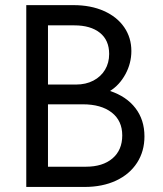

<svg xmlns="http://www.w3.org/2000/svg" viewBox="-20 -740 644 760"><path d="M84 -719.7H270.5Q339.4 -719.7 391.4 -696.5Q443.4 -673.3 471.7 -632.1Q500 -590.8 500 -538.1Q500 -489.7 476.6 -446.5Q453.1 -403.3 415.5 -379.9Q480.5 -358.4 516.1 -312Q551.8 -265.6 551.8 -200.2Q551.8 -141.1 522.5 -95.7Q493.2 -50.3 439.5 -25.1Q385.7 0 314.5 0H84ZM320.3 -80.1Q386.7 -80.1 425.3 -113Q463.9 -146 463.9 -204.1Q463.9 -262.2 422.1 -294.7Q380.4 -327.1 307.6 -327.1H169.9V-80.1ZM280.3 -405.3Q319.8 -405.3 349.6 -420.9Q379.4 -436.5 395.8 -463.9Q412.1 -491.2 412.1 -526.4Q412.1 -581.1 375.2 -610.4Q338.4 -639.6 274.4 -639.6H169.9V-405.3Z"/></svg>

Font: Reddit Sans Strawberry
Style: Regular
Weight: 400
Designer: Stephen Hutchings
Foundry: Reddit
Version: Version 1.013